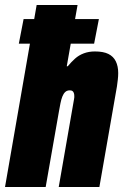

<svg xmlns="http://www.w3.org/2000/svg" viewBox="-32 -745 492 765"><path d="M-12 0 114 -725H277L234 -481H238Q252 -498 267 -511.5Q282 -525 302 -532.5Q322 -540 346 -540Q380 -540 400 -530Q420 -520 429.5 -500.5Q439 -481 439 -454Q439 -442 437.5 -428.5Q436 -415 434 -401L364 0H202L263 -350Q264 -354 264 -357Q264 -360 264 -363Q264 -370 262 -375Q260 -380 256.5 -382.5Q253 -385 246 -385Q235 -385 228 -378.5Q221 -372 216.5 -360.5Q212 -349 209 -334Q206 -319 203 -302L150 0ZM43 -571 62 -669H362L343 -571Z"/></svg>

Font: Archivo ExtraCondensed Black
Style: Italic
Weight: 900
Width: 2
Italic angle: -10°
Designer: Hector Gatti
Foundry: Omnibus-Type
Version: Version 2.001